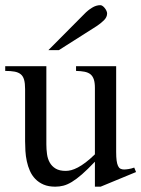

<svg xmlns="http://www.w3.org/2000/svg" viewBox="-20 -701 541 736"><path d="M365.7 14.6H343.8V-81.1Q315.4 -51.3 294.2 -32.7Q272.9 -14.2 255.6 -3.7Q238.3 6.8 223.1 10.7Q208 14.6 191.9 14.6Q166 14.6 147.2 6.6Q128.4 -1.5 115.5 -14.9Q102.5 -28.3 94.7 -45.9Q86.9 -63.5 82.8 -82.8Q78.6 -102.1 77.4 -122.1Q76.2 -142.1 76.2 -159.7V-359.9Q76.2 -381.8 72.3 -395.5Q68.4 -409.2 59.3 -416.5Q50.3 -423.8 35.6 -426.5Q21 -429.2 0 -429.2V-447.3H157.7V-147.9Q157.7 -128.9 160.2 -110.6Q162.6 -92.3 170.7 -77.9Q178.7 -63.5 193.4 -54.7Q208 -45.9 231.9 -45.9Q241.7 -45.9 253.2 -48.8Q264.6 -51.8 278.6 -59.1Q292.5 -66.4 308.6 -78.6Q324.7 -90.8 343.8 -109.4V-363.8Q343.8 -384.3 339.6 -396.7Q335.4 -409.2 326.7 -416.3Q317.9 -423.3 304.2 -426Q290.5 -428.7 271.5 -429.2V-447.3H425.3V-118.7Q425.3 -98.6 427 -85.7Q428.7 -72.8 432.4 -64.9Q436 -57.1 441.9 -54.2Q447.8 -51.3 455.6 -51.3Q462.4 -51.3 473.1 -53Q483.9 -54.7 494.6 -58.6L501.5 -41.5ZM390.6 -649.4Q390.6 -635.3 378.2 -623Q365.7 -610.8 350.1 -600.6L205.6 -508.8H165.5L304.2 -648.4Q316.9 -661.6 332.8 -671.4Q348.6 -681.2 364.7 -681.2Q368.7 -681.2 373 -678.2Q377.4 -675.3 381.3 -670.4Q385.3 -665.5 387.9 -659.9Q390.6 -654.3 390.6 -649.4Z"/></svg>

Font: Doulos SIL APac
Style: Regular
Weight: 400
Designer: Walt Agee, Victor Gaultney, Peter Martin, Debbi Hosken, Becca Hirsbrunner
Foundry: SIL International
Version: Version 5.000